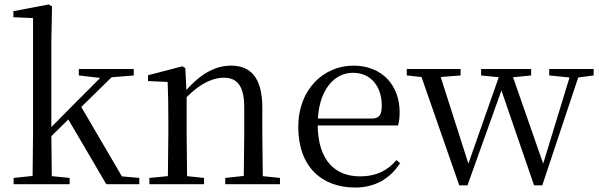

<svg xmlns="http://www.w3.org/2000/svg" viewBox="-20 -825 2685 860"><path d="M333 -487 429 -476 320 -367 210 -256V-641L213 -796L198 -805L40 -775V-748L128 -744V-229L126 -37L41 -28V0H292V-28L212 -36L210 -215L286 -290L456 0H604V-28L526 -35L344 -346L480 -479L579 -487V-516H333Z M1071 0H1234V-28L1157 -36L1155 -229V-342C1155 -477 1103 -531 1015 -531C949 -531 883 -499 815 -422L810 -520L797 -528L643 -488V-462L731 -458C733 -408 734 -358 734 -289V-229L732 -36L649 -28V0H894V-28L818 -36L816 -229V-390C882 -457 940 -477 982 -477C1040 -477 1074 -443 1074 -344V-229L1072 -37L989 -28V0Z M1571 15C1661 15 1728 -26 1772 -94L1756 -108C1715 -60 1664 -35 1593 -35C1483 -35 1405 -104 1403 -263H1763C1768 -279 1770 -299 1770 -323C1770 -441 1693 -531 1563 -531C1430 -531 1316 -425 1316 -257C1316 -76 1423 15 1571 15ZM1404 -294C1411 -424 1478 -499 1561 -499C1642 -499 1690 -437 1690 -352C1690 -312 1680 -294 1645 -294Z M2440 -487 2531 -478 2413 -92 2278 -479 2359 -487V-516H2135V-487L2214 -479L2078 -92L1954 -480L2043 -487V-516H1802V-487L1868 -480L2037 5H2074L2226 -420L2372 5H2409L2570 -478L2639 -487V-516H2440Z"/></svg>

Font: Harano Aji Mincho KR
Style: Regular
Weight: 400
Foundry: Masamichi Hosoda
Version: HaranoAjiMinchoKR-Regular version 20230610;ttx 4.39.4